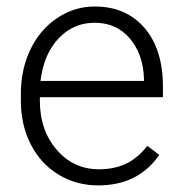

<svg xmlns="http://www.w3.org/2000/svg" viewBox="-20 -558 557 588"><path d="M280.8 9.8Q213.4 9.8 158.9 -23.4Q104.5 -56.6 74.2 -116Q43.9 -175.3 43.9 -249V-270Q43.9 -346.2 73.5 -407.2Q103 -468.3 155.8 -503.2Q208.5 -538.1 270 -538.1Q366.2 -538.1 422.6 -472.4Q479 -406.7 479 -293V-260.3H102.1V-249Q102.1 -159.2 153.6 -99.4Q205.1 -39.6 283.2 -39.6Q330.1 -39.6 366 -56.6Q401.9 -73.7 431.2 -111.3L467.8 -83.5Q403.3 9.8 280.8 9.8ZM270 -488.3Q204.1 -488.3 158.9 -439.9Q113.8 -391.6 104 -310.1H420.9V-316.4Q418.5 -392.6 377.4 -440.4Q336.4 -488.3 270 -488.3Z"/></svg>

Font: Shabnam Thin FD
Style: Thin-FD
Weight: 100
Foundry: DejaVu fonts team - Redesigned by Saber Rastikerdar - Based on Vazir font
Version: Version 5.0.0